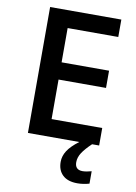

<svg xmlns="http://www.w3.org/2000/svg" viewBox="-101 -778 760 1072"><g transform="rotate(10 279.0 -242.5)"><path d="M498 -99.1V0H94.2V-713.9H498V-615.2H210.9V-420.9H480V-323.2H210.9V-99.1ZM388.2 113.8Q388.2 157.2 431.2 157.2Q451.2 157.2 481.9 148.9V219.2Q447.3 229 414.1 229Q359.9 229 331.1 201.9Q302.2 174.8 302.2 127Q302.2 94.2 321.3 64.2Q340.3 34.2 385.3 0H458Q421.9 34.2 405 60.5Q388.2 86.9 388.2 113.8Z"/></g></svg>

Font: Open Sans
Style: SemiBold
Weight: 600
Foundry: Ascender Corporation
Version: Version 1.10